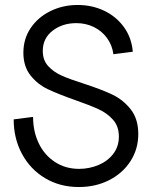

<svg xmlns="http://www.w3.org/2000/svg" viewBox="-20 -736 620 772"><path d="M35 -256 113 -266Q113 -208 135.5 -160.5Q158 -113 200.5 -85Q243 -57 298 -57Q339 -57 376 -72.5Q413 -88 435.5 -117.5Q458 -147 458 -187Q458 -228 434.5 -254.5Q411 -281 376 -297Q341 -313 281 -334Q213 -358 172 -377.5Q131 -397 102.5 -433Q74 -469 74 -524Q74 -580 103.5 -623.5Q133 -667 183 -691.5Q233 -716 292 -716Q350 -716 398.5 -693Q447 -670 478 -627.5Q509 -585 514 -528L436 -518Q431 -555 410 -583.5Q389 -612 357 -627.5Q325 -643 287 -643Q231 -643 191.5 -612.5Q152 -582 152 -531Q152 -494 174 -470Q196 -446 229 -431.5Q262 -417 319 -399Q389 -376 432 -355.5Q475 -335 505.5 -296.5Q536 -258 536 -197Q536 -137 505 -88.5Q474 -40 419.5 -12Q365 16 297 16Q221 16 161.5 -19.5Q102 -55 68.5 -117Q35 -179 35 -256Z"/></svg>

Font: Uncut Sans Variable
Style: Regular
Weight: 400
Designer: Kasper Nordkvist
Foundry: UNCUT.wtf
Version: Version 1.304;Glyphs 3.2 (3246)